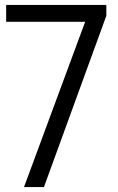

<svg xmlns="http://www.w3.org/2000/svg" viewBox="-20 -760 480 780"><path d="M77.5 0 326 -671.5H5V-740H412V-696L158.5 0Z"/></svg>

Font: Encode Sans SemiCondensed SemiCondensed
Style: Regular
Weight: 400
Width: 4
Designer: Multiple Designers
Foundry: Impallari Type
Version: Version 3.000; ttfautohint (v1.8.3) -l 8 -r 50 -G 200 -x 14 